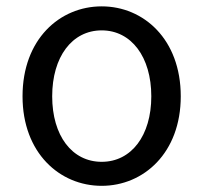

<svg xmlns="http://www.w3.org/2000/svg" viewBox="-20 -577 646 610"><path d="M303.1 13.4C436.2 13.4 554.3 -91.1 554.3 -271C554.3 -452.3 436.2 -556.8 303.1 -556.8C169.7 -556.8 51.6 -452.3 51.6 -271C51.6 -91.1 169.7 13.4 303.1 13.4ZM303.1 -62.9C208.7 -62.9 145.8 -146.1 145.8 -271C145.8 -396.1 208.7 -480.5 303.1 -480.5C397.2 -480.5 460.7 -396.1 460.7 -271C460.7 -146.1 397.2 -62.9 303.1 -62.9Z"/></svg>

Font: Source Han Sans JP VF
Style: Regular
Weight: 250
Designer: Ryoko NISHIZUKA 西塚涼子 (kana, bopomofo & ideographs); Paul D. Hunt (Latin, Greek & Cyrillic); Sandoll Communications 산돌커뮤니
Foundry: Adobe
Version: Version 2.004;hotconv 1.0.118;makeotfexe 2.5.65603